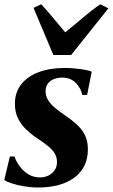

<svg xmlns="http://www.w3.org/2000/svg" viewBox="-26 -844 515 876"><path d="M371.5 -411H349.5Q344 -440.5 320.2 -465.2Q296.5 -490 258 -490Q238.5 -490 221 -483.5Q203.5 -477 193 -463.5Q182.5 -450 182 -429Q182 -406 193.2 -387.5Q204.5 -369 224.2 -352.5Q244 -336 269.5 -318.5Q300 -298 323.8 -276.5Q347.5 -255 361.2 -227.8Q375 -200.5 375 -162.5Q375 -120 358.8 -87.5Q342.5 -55 312.5 -33Q282.5 -11 241 0.2Q199.5 11.5 148 11.5Q116.5 11.5 84 6Q51.5 0.5 27 -7.5Q2.5 -15.5 -6.5 -23L19 -130H40Q48 -107 64 -85Q80 -63 103.5 -48.8Q127 -34.5 156.5 -34.5Q177 -34.5 194.8 -43Q212.5 -51.5 223.2 -67.2Q234 -83 234 -104.5Q234 -127 223.5 -144.2Q213 -161.5 193 -177.5Q173 -193.5 144.5 -212.5Q118 -230 94.8 -251.8Q71.5 -273.5 56.8 -302.5Q42 -331.5 42 -370.5Q42 -422 70.2 -458.5Q98.5 -495 149.8 -514.5Q201 -534 270.5 -534Q294.5 -534 319.8 -531.2Q345 -528.5 365 -524.8Q385 -521 392.5 -517ZM217.5 -593 127 -808 162 -824.5Q189 -796 216.5 -762.2Q244 -728.5 271.5 -696.5Q312 -729 350.8 -762.2Q389.5 -795.5 431.5 -824.5L468.5 -806L298.5 -593Z"/></svg>

Font: Merriweather 96pt ExtraBold
Style: Italic
Weight: 800
Italic angle: -7.8°
Version: Version 2.101